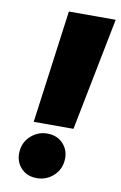

<svg xmlns="http://www.w3.org/2000/svg" viewBox="-85 -777 526 836"><g transform="rotate(10 178.5 -358.5)"><path d="M83 -228 150.4 -727.5H357.4L258.8 -228ZM138.2 11.2Q91.8 11.2 64.9 -21.2Q38.1 -53.7 45.9 -101.1Q52.2 -138.7 82.3 -163.3Q112.3 -188 150.9 -188Q197.3 -188 224.4 -155.5Q251.5 -123 243.7 -75.7Q237.3 -38.1 207.3 -13.4Q177.2 11.2 138.2 11.2Z"/></g></svg>

Font: Inter 18pt Black
Style: Italic
Weight: 900
Italic angle: -9.3988°
Designer: Rasmus Andersson
Foundry: rsms
Version: Version 4.001;git-66647c0bb